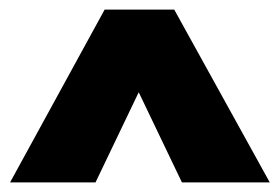

<svg xmlns="http://www.w3.org/2000/svg" viewBox="-20 -920 583 400"><path d="M1 -540 198 -900H343L542 -540H359L221 -828H317L179 -540Z"/></svg>

Font: Bitter Thin Black
Style: Regular
Weight: 900
Version: Version 3.020